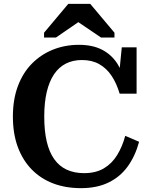

<svg xmlns="http://www.w3.org/2000/svg" viewBox="-20 -961 785 998"><path d="M406 -649Q359 -649 322.5 -630.5Q286 -612 261 -575Q236 -538 223 -483Q210 -428 210 -355Q210 -280 223 -225Q236 -170 262 -133.5Q288 -97 327 -79Q366 -61 417 -61Q478 -61 520 -86Q562 -111 589 -155Q616 -199 631 -255L703 -224Q683 -150 644 -96Q605 -42 544.5 -12.5Q484 17 401 17Q321 17 256.5 -7.5Q192 -32 145 -80Q98 -128 72.5 -197Q47 -266 47 -355Q47 -444 73 -513.5Q99 -583 146 -630.5Q193 -678 255.5 -703Q318 -728 390 -728Q462 -728 511.5 -702Q561 -676 591 -628.5Q621 -581 634 -514L596 -543L613 -715H690V-474H602Q586 -528 560 -567Q534 -606 496 -627.5Q458 -649 406 -649ZM449 -941H335L209 -791V-766H271L425 -872L350 -871L505 -766H575V-791Z"/></svg>

Font: Roboto Serif 20pt SemiBold
Style: Regular
Weight: 600
Version: Version 1.008